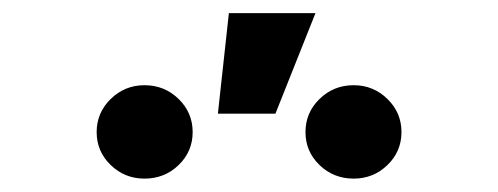

<svg xmlns="http://www.w3.org/2000/svg" viewBox="-20 -887 752 290"><path d="M514.2 -617.2Q483.9 -617.2 462.6 -637.7Q441.4 -658.2 441.4 -687.5Q441.4 -716.8 462.6 -737.5Q483.9 -758.3 514.2 -758.3Q543.9 -758.3 565.2 -737.5Q586.4 -716.8 586.4 -687.5Q586.4 -658.2 565.2 -637.7Q543.9 -617.2 514.2 -617.2ZM198.2 -617.2Q168.5 -617.2 147.2 -637.7Q126 -658.2 126 -687.5Q126 -716.8 147.2 -737.5Q168.5 -758.3 198.2 -758.3Q228.5 -758.3 249.8 -737.5Q271 -716.8 271 -687.5Q271 -658.2 249.8 -637.7Q228.5 -617.2 198.2 -617.2ZM309.1 -715.3 325.7 -867.2H456.5L396 -715.3Z"/></svg>

Font: Inter 17pt
Style: Bold
Weight: 700
Version: Version 4.001;git-66647c0bb